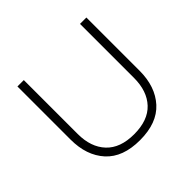

<svg xmlns="http://www.w3.org/2000/svg" viewBox="-175 -932 1150 1150"><g transform="rotate(-45 400.0 -356.5)"><path d="M108 -280V-730H162V-273Q162 -162 222.5 -97.5Q283 -33 400 -33Q518 -33 578 -97Q638 -161 638 -273V-730H692V-280Q692 -145 618.5 -64Q545 17 400 17Q255 17 181.5 -64Q108 -145 108 -280Z"/></g></svg>

Font: Sora-SIA ExtraLight
Style: Regular
Weight: 200
Designer: Jonathan Barnbrook, Julián Moncada
Foundry: Barnbrook Fonts
Version: Version 2.000